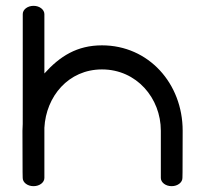

<svg xmlns="http://www.w3.org/2000/svg" viewBox="-20 -638 703 658"><path d="M94.8 0H95C115.9 0 132.1 -13 132.1 -28V-200.2C137.8 -307.5 214.3 -400.1 329.5 -400.1C448.4 -400.1 531.2 -301.5 531.2 -190C531.2 -78.5 531.2 -28 531.2 -28C531.2 -13 547.3 0 568.2 0C589.1 0 605.2 -13 605.2 -28C605.2 -28 606 -28.5 606 -190C606 -351.5 489.6 -482.6 329.5 -482.6C244.2 -482.6 185.3 -445.4 132.1 -386.2V-590C131.7 -605 115.9 -618 95 -618C74.1 -618 58 -605 58 -590C57.9 -589.9 57.9 -377 57.9 -213.3C57.3 -205.6 57 -197.8 57 -190C57 -28.5 57.8 -28 57.8 -28C57.8 -13 73.9 0 94.8 0Z"/></svg>

Font: Hi.
Style: Regular
Weight: 400
Designer: Mew Too, Robert Jablonski
Foundry: Cannot Into Space Fonts
Version: Version 1.996